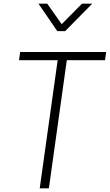

<svg xmlns="http://www.w3.org/2000/svg" viewBox="-20 -1029 600 1049"><path d="M197 0 295 -700H84L90 -745H560L554 -700H345L247 0ZM293 -859 190 -1009H238L317 -897L428 -1009H484L336 -859Z"/></svg>

Font: Plus Jakarta Sans ExtraLight
Style: Italic
Weight: 200
Italic angle: -8°
Designer: Gumpita Rahayu
Foundry: Tokotype
Version: Version 2.071; ttfautohint (v1.8.4.7-5d5b);gftools[0.9.29]